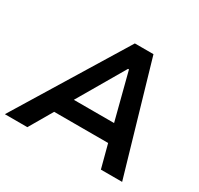

<svg xmlns="http://www.w3.org/2000/svg" viewBox="-171 -888 1111 1072"><g transform="rotate(30 384.5 -352.5)"><path d="M-22 0 409 -705H529L734 0H597L545 -197L594 -149H173L237 -196L123 0ZM447 -563 255 -234 235 -262H569L538 -234L453 -563Z"/></g></svg>

Font: Nunito Sans 7pt
Style: Bold Italic
Weight: 700
Italic angle: -9°
Version: Version 3.101;gftools[0.9.27]